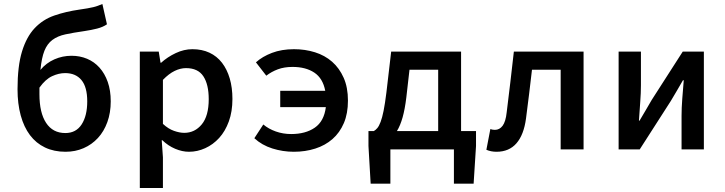

<svg xmlns="http://www.w3.org/2000/svg" viewBox="-20 -750 3640 964"><path d="M309 12Q251 12 206 -9.5Q161 -31 130.5 -71.5Q100 -112 84 -170.5Q68 -229 68 -302Q68 -418 90.5 -491.5Q113 -565 154 -608.5Q195 -652 252.5 -672Q310 -692 380 -702Q402 -705 418.5 -708Q435 -711 448 -714Q461 -717 471.5 -721Q482 -725 494 -730L517 -628Q497 -614 467.5 -606.5Q438 -599 404 -594Q348 -586 308.5 -577.5Q269 -569 243 -549.5Q217 -530 203 -495Q189 -460 183 -399Q212 -434 253 -452Q294 -470 339 -470Q381 -470 417 -455Q453 -440 479.5 -410.5Q506 -381 521 -338.5Q536 -296 536 -241Q536 -184 519 -137Q502 -90 471.5 -57Q441 -24 399.5 -6Q358 12 309 12ZM308 -82Q362 -82 390 -125.5Q418 -169 418 -241Q418 -313 389 -348Q360 -383 307 -383Q275 -383 241.5 -367.5Q208 -352 178 -310V-277Q178 -184 211.5 -133Q245 -82 308 -82Z M682 194V-491H777L786 -435H789Q821 -464 862.5 -483.5Q904 -503 946 -503Q994 -503 1031.5 -485.5Q1069 -468 1094.5 -435Q1120 -402 1133.5 -356Q1147 -310 1147 -253Q1147 -190 1129 -140.5Q1111 -91 1080.5 -57.5Q1050 -24 1010.5 -6Q971 12 929 12Q895 12 859.5 -3Q824 -18 795 -46H792L798 40V194ZM905 -83Q958 -83 993 -125.5Q1028 -168 1028 -252Q1028 -326 1001 -367Q974 -408 914 -408Q886 -408 857 -394Q828 -380 798 -349V-128Q825 -103 853.5 -93Q882 -83 905 -83Z M1455 12Q1400 12 1347.5 -4.5Q1295 -21 1257 -56L1302 -125Q1328 -103 1364.5 -90Q1401 -77 1442 -77Q1514 -77 1560.5 -109Q1607 -141 1616 -212H1387V-294H1613Q1601 -357 1558 -385.5Q1515 -414 1449 -414Q1407 -414 1375 -402Q1343 -390 1317 -370L1265 -437Q1297 -466 1345.5 -484.5Q1394 -503 1456 -503Q1512 -503 1561.5 -487.5Q1611 -472 1647.5 -440Q1684 -408 1705.5 -359.5Q1727 -311 1727 -245Q1727 -180 1706.5 -132Q1686 -84 1649.5 -52Q1613 -20 1563 -4Q1513 12 1455 12Z M2020 -260Q2013 -202 2001.5 -161Q1990 -120 1973 -92H2180V-400H2036ZM1841 172 1830 -17V-92H1857Q1866 -97 1874.5 -107Q1883 -117 1891 -138Q1899 -159 1906 -194Q1913 -229 1920 -285L1944 -491H2295V-92H2370V-17L2358 172H2259V0H1940V172Z M2473 12Q2445 12 2422 2L2442 -102Q2447 -100 2452.5 -99Q2458 -98 2465 -98Q2488 -98 2503.5 -118.5Q2519 -139 2524 -186Q2534 -263 2542.5 -338.5Q2551 -414 2560 -491H2910V0H2795V-400H2651Q2644 -339 2636.5 -277.5Q2629 -216 2621 -155Q2610 -73 2573 -30.5Q2536 12 2473 12Z M3086 0V-491H3198V-322Q3198 -284 3194.5 -237.5Q3191 -191 3188 -144H3191Q3204 -167 3222 -196.5Q3240 -226 3252 -248L3408 -491H3514V0H3402V-169Q3402 -207 3405.5 -253.5Q3409 -300 3413 -347H3409Q3396 -324 3378.5 -294.5Q3361 -265 3348 -243L3192 0Z"/></svg>

Font: Source Code Pro Semibold
Style: Regular
Weight: 600
Monospace: yes
Designer: Paul D. Hunt, Teo Tuominen
Foundry: Adobe Systems Incorporated
Version: Version 2.030;PS 1.000;hotconv 16.6.51;makeotf.lib2.5.65220